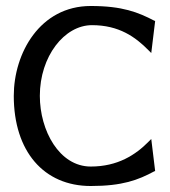

<svg xmlns="http://www.w3.org/2000/svg" viewBox="-20 -610 568 641"><path d="M26 -290C26 -105 126 11 283 11C389 11 441 -9 495 -38L498 -39L485 -146L477 -138C433 -93 373 -54 283 -54C178 -54 113 -174 113 -290C113 -422 195 -526 287 -526C377 -526 432 -487 477 -441L485 -433L498 -540L495 -541C441 -569 389 -590 283 -590C113 -590 26 -432 26 -290Z"/></svg>

Font: Charger Sport
Style: DfBd
Weight: 400
Designer: Jasper
Foundry: Cannot Into Space Fonts
Version: Version 1.1